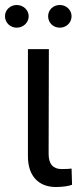

<svg xmlns="http://www.w3.org/2000/svg" viewBox="-26 -743 315 770"><path d="M86 -546V-116C86 -36 130 7 198 7C226 7 250 3 263 -2L261 -67C255 -66 242 -65 221 -65C187 -65 169 -85 169 -126L170 -546ZM-6 -678C-6 -652 15 -632 41 -632C67 -632 89 -652 89 -678C89 -703 67 -723 41 -723C15 -723 -6 -703 -6 -678ZM167 -678C167 -652 187 -632 214 -632C240 -632 261 -652 261 -678C261 -703 240 -723 214 -723C187 -723 167 -703 167 -678Z"/></svg>

Font: Wafeq
Style: Regular
Weight: 400
Designer: Rasmus Andersson & Azza Alameddine
Foundry: Google & TypeTogether
Version: Version 3.000;FEAKit 1.0